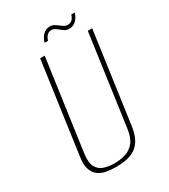

<svg xmlns="http://www.w3.org/2000/svg" viewBox="-176 -779 770 876"><g transform="rotate(-30 209.0 -341.5)"><path d="M173 12Q146 12 122 7.5Q98 3 80.5 -10Q63 -23 55 -47.5Q47 -72 53 -112L120 -591H144L77 -113Q71 -68 83.5 -45Q96 -22 121 -14Q146 -6 175 -6Q205 -6 232 -14Q259 -22 278.5 -45Q298 -68 304 -113L371 -591H394L327 -112Q321 -72 307 -47.5Q293 -23 272 -10Q251 3 225.5 7.5Q200 12 173 12ZM303 -641Q291 -641 284 -644.5Q277 -648 265 -658Q258 -663 249 -670Q240 -677 228 -677Q216 -677 206.5 -669Q197 -661 191 -642H173Q179 -665 194 -680Q209 -695 231 -695Q243 -695 253 -689Q263 -683 273 -675Q282 -668 289 -664Q296 -660 306 -660Q318 -660 327.5 -667Q337 -674 343 -693H361Q355 -671 340 -656Q325 -641 303 -641Z"/></g></svg>

Font: Alumni Sans Thin
Style: Italic
Weight: 100
Italic angle: -8°
Designer: Robert E. Leuschke
Foundry: Robert E. Leuschke
Version: Version 1.016